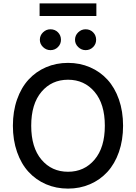

<svg xmlns="http://www.w3.org/2000/svg" viewBox="-20 -1111 808 1141"><path d="M552.7 -1090.8V-1016.1H215.3V-1090.8ZM279.8 -813Q254.9 -813 235.8 -831.3Q216.8 -849.6 216.8 -874.5Q216.8 -900.4 235.6 -918.7Q254.4 -937 279.8 -937Q306.6 -937 324.5 -918.9Q342.3 -900.9 342.3 -874.5Q342.3 -849.1 324.2 -831.1Q306.2 -813 279.8 -813ZM488.8 -813Q463.9 -813 444.8 -831.3Q425.8 -849.6 425.8 -874.5Q425.8 -900.4 444.6 -918.7Q463.4 -937 488.8 -937Q515.6 -937 533.4 -918.9Q551.3 -900.9 551.3 -874.5Q551.3 -849.1 533.2 -831.1Q515.1 -813 488.8 -813ZM384.3 9.8Q313.5 9.8 253.4 -16.1Q193.4 -42 149.7 -89.6Q106 -137.2 81.3 -207.8Q56.6 -278.3 56.6 -363.8Q56.6 -449.2 81.3 -519.8Q106 -590.3 149.7 -637.9Q193.4 -685.5 253.4 -711.4Q313.5 -737.3 384.3 -737.3Q454.6 -737.3 514.6 -711.4Q574.7 -685.5 618.4 -637.9Q662.1 -590.3 686.8 -519.8Q711.4 -449.2 711.4 -363.8Q711.4 -278.3 686.8 -207.8Q662.1 -137.2 618.4 -89.6Q574.7 -42 514.6 -16.1Q454.6 9.8 384.3 9.8ZM384.3 -637.2Q287.1 -637.2 226.3 -565.2Q165.5 -493.2 165.5 -363.8Q165.5 -234.4 226.3 -162.4Q287.1 -90.3 384.3 -90.3Q481 -90.3 542 -162.4Q603 -234.4 603 -363.8Q603 -493.2 542 -565.2Q481 -637.2 384.3 -637.2Z"/></svg>

Font: Interop Med
Style: Regular
Weight: 500
Designer: Rasmus Andersson, Google, Jang Haemin
Foundry: jhaemin
Version: Version 1.007